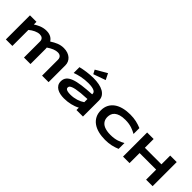

<svg xmlns="http://www.w3.org/2000/svg" viewBox="257 -2357 3779 3779"><g transform="rotate(45 2147.0 -467.5)"><path d="M286.1 -670.9V-597.2Q310.1 -612.3 338.1 -628.4Q366.2 -644.5 399.2 -657.7Q432.1 -670.9 470 -679.4Q507.8 -688 551.8 -688Q594.7 -688 627 -679Q659.2 -669.9 682.9 -655.5Q706.5 -641.1 723.1 -623.3Q739.7 -605.5 752 -587.9Q786.6 -610.4 820.3 -628.9Q854 -647.5 888.2 -660.6Q922.4 -673.8 958 -680.9Q993.7 -688 1032.2 -688Q1093.8 -688 1142.3 -670.9Q1190.9 -653.8 1224.6 -624Q1258.3 -594.2 1276.1 -554Q1293.9 -513.7 1293.9 -467.8V0H1112.8V-441.9Q1112.8 -468.8 1104.5 -488.3Q1096.2 -507.8 1082.3 -520Q1068.4 -532.2 1049.6 -538.1Q1030.8 -543.9 1009.8 -543.9Q912.1 -543.9 787.1 -456.1Q788.6 -447.8 789.3 -436.5Q790 -425.3 790 -414.1V0H608.9V-445.8Q608.9 -472.7 600.6 -491.5Q592.3 -510.3 577.9 -522Q563.5 -533.7 544.7 -538.8Q525.9 -543.9 504.9 -543.9Q479.5 -543.9 451.4 -536.6Q423.3 -529.3 394.8 -516.1Q366.2 -502.9 338.6 -484.9Q311 -466.8 286.1 -445.8V0H105V-670.9Z M2069.8 0V-65.9Q2035.2 -46.9 1995.4 -32.2Q1955.6 -17.6 1912.6 -7.3Q1869.6 2.9 1824 8.1Q1778.3 13.2 1731.9 13.2Q1677.7 13.2 1627.2 2.9Q1576.7 -7.3 1537.6 -30.3Q1498.5 -53.2 1474.9 -90.3Q1451.2 -127.4 1451.2 -181.2Q1451.2 -249 1488.3 -294.2Q1525.4 -339.4 1601.6 -368.2Q1677.7 -397 1794.2 -412.6Q1910.6 -428.2 2069.8 -437V-451.2Q2069.8 -467.8 2061 -484.1Q2052.2 -500.5 2029.1 -512.9Q2005.9 -525.4 1965.6 -533.2Q1925.3 -541 1862.8 -541Q1813.5 -541 1765.4 -535.9Q1717.3 -530.8 1672.6 -522Q1627.9 -513.2 1587.9 -501.5Q1547.9 -489.7 1515.1 -477.1V-638.2Q1549.3 -647 1591.8 -655.3Q1634.3 -663.6 1680.2 -669.7Q1726.1 -675.8 1772.9 -679.4Q1819.8 -683.1 1862.8 -683.1Q1947.3 -683.1 2018.6 -669.2Q2089.8 -655.3 2141.4 -626Q2192.9 -596.7 2221.9 -551.8Q2251 -506.8 2251 -444.8V0ZM2069.8 -306.2Q1965.3 -302.2 1892.3 -294.9Q1819.3 -287.6 1771 -277.8Q1722.7 -268.1 1695.1 -256.8Q1667.5 -245.6 1653.8 -233.9Q1640.1 -222.2 1637 -210.4Q1633.8 -198.7 1633.8 -189Q1633.8 -177.2 1640.1 -166.3Q1646.5 -155.3 1662.4 -147Q1678.2 -138.7 1704.6 -133.8Q1731 -128.9 1771 -128.9Q1815.4 -128.9 1857.9 -135.7Q1900.4 -142.6 1938.5 -154.5Q1976.6 -166.5 2010 -182.9Q2043.5 -199.2 2069.8 -217.8ZM2060.1 -823.7 1805.2 -732.9 1761.2 -815.9 1996.1 -952.6Z M3197.3 -45.9Q3162.1 -31.2 3126.5 -19.5Q3090.8 -7.8 3052.7 0.7Q3014.6 9.3 2972.4 13.7Q2930.2 18.1 2881.8 18.1Q2779.3 18.1 2693.1 -3.9Q2606.9 -25.9 2544.7 -70.1Q2482.4 -114.3 2447.8 -180.4Q2413.1 -246.6 2413.1 -335Q2413.1 -423.3 2447.8 -489.5Q2482.4 -555.7 2544.7 -599.9Q2606.9 -644 2693.1 -666Q2779.3 -688 2881.8 -688Q2930.2 -688 2972.4 -683.6Q3014.6 -679.2 3052.7 -670.7Q3090.8 -662.1 3126.5 -650.4Q3162.1 -638.7 3197.3 -624V-460.9Q3169.4 -476.1 3138.7 -491Q3107.9 -505.9 3070.8 -517.8Q3033.7 -529.8 2989.3 -537.4Q2944.8 -544.9 2889.2 -544.9Q2803.7 -544.9 2747.3 -527.3Q2690.9 -509.8 2657.2 -480.5Q2623.5 -451.2 2609.9 -413.3Q2596.2 -375.5 2596.2 -335Q2596.2 -308.1 2602.1 -282Q2607.9 -255.9 2621.6 -232.7Q2635.3 -209.5 2657.2 -189.9Q2679.2 -170.4 2711.9 -156.2Q2744.6 -142.1 2788.3 -134Q2832 -126 2889.2 -126Q2944.8 -126 2989.3 -133.1Q3033.7 -140.1 3070.8 -151.9Q3107.9 -163.6 3138.7 -178.5Q3169.4 -193.4 3197.3 -209V-45.9Z M4008.3 0V-279.8H3547.4V0H3366.2V-670.9H3547.4V-426.8H4008.3V-670.9H4189.5V0Z"/></g></svg>

Font: Syncopate
Style: Bold
Weight: 700
Designer: Astigmatic (AOETI)
Foundry: Astigmatic (AOETI)
Version: Version 1.001 2011